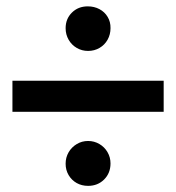

<svg xmlns="http://www.w3.org/2000/svg" viewBox="-20 -612 560 610"><path d="M188.5 -522.5Q188.5 -552.2 208.5 -572Q228.5 -591.8 258.8 -591.8Q279.3 -591.8 295.9 -583Q312.5 -574.2 322 -558.3Q331.5 -542.5 331.1 -522.5Q331.1 -502.4 321.8 -485.8Q312.5 -469.2 296.1 -459.7Q279.8 -450.2 259.8 -450.2Q240.2 -450.2 223.9 -459.7Q207.5 -469.2 198 -485.8Q188.5 -502.4 188.5 -522.5ZM188.5 -91.8Q188.5 -111.8 198 -128.2Q207.5 -144.5 223.9 -154.3Q240.2 -164.1 259.8 -164.1Q279.3 -164.1 295.7 -154.5Q312 -145 321.5 -128.7Q331.1 -112.3 331.1 -92.8Q331.1 -62 310.8 -41.7Q290.5 -21.5 259.8 -21.5Q239.7 -21.5 223.6 -30.5Q207.5 -39.6 198 -55.7Q188.5 -71.8 188.5 -91.8ZM19.5 -355.5H500V-256.8H19.5Z"/></svg>

Font: Reddit Sans Vanilla SemiBold
Style: Regular
Weight: 600
Designer: Stephen Hutchings
Foundry: Reddit
Version: Version 1.013